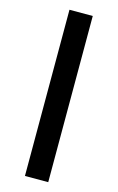

<svg xmlns="http://www.w3.org/2000/svg" viewBox="-147 -829 686 1116"><g transform="rotate(15 196.0 -271.0)"><path d="M125 229V-771H265.1V229Z"/></g></svg>

Font: Open Sans Condensed ExtraBold
Style: Italic
Weight: 800
Width: 3
Italic angle: -12°
Designer: Monotype Design Team
Foundry: Monotype Imaging Inc.
Version: Version 3.003; ttfautohint (v1.8.4)